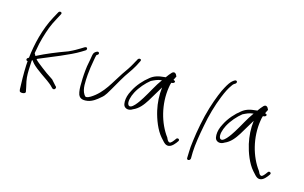

<svg xmlns="http://www.w3.org/2000/svg" viewBox="-104 -1224 3044 1920"><g transform="rotate(20 1418.5 -264.0)"><path d="M221 -664C157 -518 132 -345 129 -202L123 -198C105 -187 108 -163 128 -166C129 -151 129 -135 129 -119C132 -44 144 68 152 127L156 141C159 161 221 154 217 130L213 116C210 106 202 76 186 28C172 -20 169 -72 167 -129L165 -186C167 -187 170 -189 172 -191C187 -171 205 -154 244 -128C281 -105 323 -79 376 -50C424 -21 442 -5 446 0C452 6 466 17 479 4C487 -4 487 -16 482 -22L474 -28C470 -33 453 -49 421 -78C367 -106 325 -131 290 -154C252 -179 221 -197 205 -215C207 -217 210 -219 213 -221C330 -283 514 -373 600 -438L635 -464C640 -467 643 -471 644 -476C646 -486 643 -496 633 -496C628 -496 622 -494 617 -491L582 -465C558 -447 526 -424 478 -397C372 -348 265 -292 194 -247C190 -244 187 -242 184 -240C182 -243 180 -245 179 -248L169 -262C168 -263 168 -264 167 -264C168 -274 169 -284 170 -293C174 -346 180 -393 188 -433C207 -525 220 -578 255 -657L282 -721C291 -742 259 -751 249 -728Z M715 -442C713 -406 708 -363 704 -321C701 -265 702 -198 707 -146C709 -100 715 -56 729 -25C741 -4 763 19 827 3C874 -9 914 -46 943 -77C963 -95 975 -114 986 -135C1022 -206 1056 -288 1093 -359C1125 -414 1162 -478 1183 -538L1188 -551C1190 -556 1191 -560 1189 -564C1182 -577 1162 -573 1155 -557L1150 -544C1146 -535 1139 -522 1132 -504C1114 -461 1086 -413 1061 -370C1002 -264 957 -132 843 -48C831 -39 813 -28 796 -28C791 -31 783 -36 777 -45C739 -94 741 -174 739 -243C739 -295 742 -348 747 -398C749 -423 750 -439 754 -457C760 -462 770 -467 772 -476C774 -485 768 -494 758 -494C753 -494 749 -493 745 -490C728 -479 717 -468 715 -442Z M1182 -175C1175 -136 1178 -96 1192 -75C1210 -51 1248 -46 1282 -73C1338 -102 1372 -156 1400 -210C1429 -265 1453 -323 1482 -378C1479 -296 1491 -219 1515 -143C1542 -60 1589 38 1650 96C1679 124 1697 141 1714 147C1755 161 1785 124 1805 94L1818 72C1832 49 1797 37 1788 59L1775 80C1767 93 1759 103 1750 110C1746 114 1739 115 1733 112C1723 109 1713 96 1702 75C1600 -38 1532 -221 1545 -402C1545 -421 1549 -438 1552 -453C1568 -455 1581 -461 1583 -471C1586 -480 1579 -485 1563 -488C1568 -505 1575 -518 1579 -529C1565 -559 1544 -572 1523 -549C1514 -538 1490 -504 1481 -486C1480 -485 1475 -485 1474 -485C1402 -473 1363 -454 1330 -422C1282 -378 1231 -311 1203 -240C1193 -216 1185 -194 1182 -175ZM1237 -234C1264 -298 1310 -359 1353 -400C1386 -420 1412 -437 1456 -445C1413 -375 1382 -291 1343 -216C1321 -173 1259 -55 1224 -100C1206 -128 1217 -185 1237 -234Z M1997 -346C1973 -235 1958 -79 1955 16C1952 66 1953 105 1955 134C1956 163 1957 181 1958 189L1959 202C1959 207 1962 210 1966 212C1979 220 1995 208 1996 191L1995 179C1995 170 1994 152 1991 124C1987 43 1995 -57 2006 -163C2016 -270 2038 -387 2070 -491C2090 -555 2103 -589 2128 -632C2135 -644 2140 -652 2146 -656L2158 -665C2162 -668 2165 -673 2166 -678C2169 -689 2162 -696 2152 -696C2147 -696 2143 -694 2139 -691L2127 -682C2104 -663 2085 -625 2069 -588C2059 -566 2047 -535 2035 -494C2023 -453 2009 -404 1997 -346Z M2157 -175C2150 -136 2153 -96 2167 -75C2185 -51 2223 -46 2257 -73C2313 -102 2347 -156 2375 -210C2404 -265 2428 -323 2457 -378C2454 -296 2466 -219 2490 -143C2517 -60 2564 38 2625 96C2654 124 2672 141 2689 147C2730 161 2760 124 2780 94L2793 72C2807 49 2772 37 2763 59L2750 80C2742 93 2734 103 2725 110C2721 114 2714 115 2708 112C2698 109 2688 96 2677 75C2575 -38 2507 -221 2520 -402C2520 -421 2524 -438 2527 -453C2543 -455 2556 -461 2558 -471C2561 -480 2554 -485 2538 -488C2543 -505 2550 -518 2554 -529C2540 -559 2519 -572 2498 -549C2489 -538 2465 -504 2456 -486C2455 -485 2450 -485 2449 -485C2377 -473 2338 -454 2305 -422C2257 -378 2206 -311 2178 -240C2168 -216 2160 -194 2157 -175ZM2212 -234C2239 -298 2285 -359 2328 -400C2361 -420 2387 -437 2431 -445C2388 -375 2357 -291 2318 -216C2296 -173 2234 -55 2199 -100C2181 -128 2192 -185 2212 -234Z"/></g></svg>

Font: Stray Cat
Style: SuExtObl
Weight: 400
Version: Version 1.0